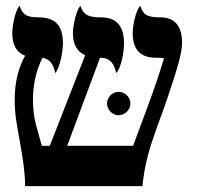

<svg xmlns="http://www.w3.org/2000/svg" viewBox="-20 -637 675 657"><path d="M435.5 -138.2H210L322.3 -439.5C362.3 -439 370.6 -414.1 377.9 -386.7C396 -408.2 404.3 -459 404.3 -489.7C404.3 -548.8 377.9 -577.6 325.7 -577.6C275.4 -577.6 266.1 -589.8 254.9 -617.2C240.2 -600.1 229.5 -548.3 229.5 -523.9C229.5 -484.9 243.7 -460 271.5 -448.2L150.4 -138.2H123C104.5 -208.5 92.8 -231 92.8 -297.9C92.8 -346.7 104 -397 125.5 -439.5C158.2 -433.1 164.6 -405.3 169.4 -386.7C185.5 -407.2 195.3 -460.4 195.3 -488.8C195.3 -544.4 173.8 -577.6 112.8 -577.6C65.4 -577.6 58.1 -589.8 46.4 -617.2C31.7 -599.6 22 -548.3 22 -523.9C22 -482.9 36.6 -457.5 65.9 -446.3C42 -404.3 30.3 -352.1 30.3 -296.9C30.3 -243.2 37.6 -210.4 47.9 -152.8C59.1 -89.8 65.9 -45.4 65.9 0H467.3C471.2 -38.1 477.5 -72.3 485.4 -102.1C499.5 -159.2 531.2 -237.8 550.3 -293.5C586.9 -402.3 603 -454.1 603 -491.7C603 -546.4 578.6 -577.6 529.3 -577.6C476.6 -577.6 470.7 -589.8 459.5 -617.2C443.8 -599.1 434.1 -548.3 434.1 -522.9C434.1 -467.8 460.4 -439.5 513.2 -439.5C526.9 -439.5 535.2 -439.5 541 -437C508.8 -329.1 474.1 -244.1 435.5 -138.2ZM426.3 -282.7C426.3 -304.2 407.7 -322.8 385.7 -322.8C364.3 -322.8 346.2 -304.2 346.2 -282.7C346.2 -261.7 364.3 -242.7 385.7 -242.7C407.7 -242.7 426.3 -261.7 426.3 -282.7Z"/></svg>

Font: Cardo
Style: Italic
Weight: 400
Designer: David J. Perry
Foundry: David J. Perry
Version: Version 0.99